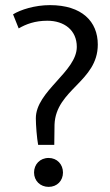

<svg xmlns="http://www.w3.org/2000/svg" viewBox="-20 -722 430 750"><path d="M362 -548C362 -403 198 -373 193 -235C193 -222 192 -165 192 -156H129C124 -182 120 -234 120 -260C120 -366 280 -442 280 -539C280 -604 231 -641 165 -641C117 -641 82 -628 53 -611L31 -666C60 -684 116 -702 175 -702C300 -702 362 -638 362 -548ZM226 -48C226 -16 203 8 170 8C137 8 113 -16 113 -48C113 -80 136 -105 170 -105C203 -105 226 -80 226 -48Z"/></svg>

Font: Repo Regular
Style: Regular
Weight: 400
Designer: Stefan Peev
Foundry: Context Ltd
Version: Version 1.502